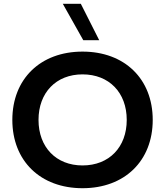

<svg xmlns="http://www.w3.org/2000/svg" viewBox="-20 -982 870 1012"><path d="M415 10C637 10 785 -134 785 -350C785 -566 637 -710 415 -710C193 -710 45 -566 45 -350C45 -134 193 10 415 10ZM415 -110C276 -110 183 -206 183 -350C183 -494 276 -590 415 -590C555 -590 648 -494 648 -350C648 -206 555 -110 415 -110ZM419 -770H503L406 -962H311Z"/></svg>

Font: Goli SemiBold
Style: Regular
Weight: 600
Designer: jaikishan Patel
Foundry: MagicType
Version: Version 1.000;Glyphs 3.2 (3242)